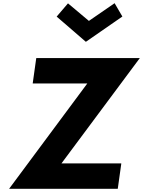

<svg xmlns="http://www.w3.org/2000/svg" viewBox="-20 -1176 896 1203"><path d="M335 -1072 518 -914 746 -1072H747L698 -1156L537 -1045L406 -1155ZM208 -812 207 -811 185 -654 186 -653H527L37 7H717L718 6L740 -151L739 -152H365L856 -812Z"/></svg>

Font: Hussar Woodtype
Style: SeBdObl
Weight: 900
Foundry: Cannot Into Space Fonts
Version: Version 1.07